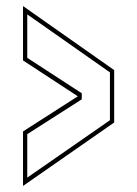

<svg xmlns="http://www.w3.org/2000/svg" viewBox="-20 -613 453 634"><path d="M56 1V-179L237 -295L56 -413.5V-593L357 -381.5V-208.5ZM70 -26.5 343 -216V-374L70 -565.5V-422L250 -305V-285L70 -170Z"/></svg>

Font: Tourney Expanded Thin
Style: Regular
Weight: 100
Width: 7
Designer: Tyler Finck
Foundry: Etcetera Type Co
Version: Version 1.010; ttfautohint (v1.8.3)